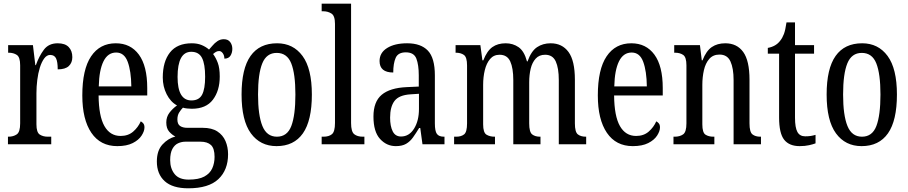

<svg xmlns="http://www.w3.org/2000/svg" viewBox="-20 -780 4911 1038"><path d="M23 0V-41H26Q52 -41 70.5 -53.5Q89 -66 89 -113V-427Q89 -471 71 -483Q53 -495 27 -495H24V-536H158L171 -428H174Q191 -476 217 -511Q243 -546 292 -546Q332 -546 351.5 -525.5Q371 -505 371 -471Q371 -441 352 -423Q333 -405 292 -405Q292 -446 283 -464.5Q274 -483 251 -483Q233 -483 219 -464Q205 -445 195.5 -414.5Q186 -384 181.5 -347.5Q177 -311 177 -276V-108Q177 -64 195 -52.5Q213 -41 238 -41H257V0Z M614 10Q523 10 474 -62Q425 -134 425 -264Q425 -405 472.5 -475.5Q520 -546 606 -546Q686 -546 731 -484.5Q776 -423 776 -304V-264H513Q514 -152 544.5 -98.5Q575 -45 632 -45Q673 -45 700 -68.5Q727 -92 741 -124Q749 -120 755 -112.5Q761 -105 761 -91Q761 -71 745.5 -47Q730 -23 697.5 -6.5Q665 10 614 10ZM690 -313Q689 -395 670.5 -445.5Q652 -496 608 -496Q563 -496 539.5 -448.5Q516 -401 514 -313Z M998 238Q913 238 870.5 199.5Q828 161 828 93Q828 34 858.5 1Q889 -32 928 -42Q910 -51 894.5 -68.5Q879 -86 879 -118Q879 -148 896 -170.5Q913 -193 937 -210Q902 -229 881 -270.5Q860 -312 860 -361Q860 -447 899 -496.5Q938 -546 1017 -546Q1047 -546 1070 -536.5Q1093 -527 1110 -512Q1118 -520 1129 -533.5Q1140 -547 1155.5 -557.5Q1171 -568 1190 -568Q1213 -568 1224.5 -552.5Q1236 -537 1236 -516Q1236 -495 1226 -479Q1216 -463 1193 -463Q1193 -480 1184.5 -492Q1176 -504 1165 -504Q1155 -504 1147.5 -499.5Q1140 -495 1132 -488Q1147 -468 1157.5 -440Q1168 -412 1168 -366Q1168 -290 1131 -241Q1094 -192 1017 -192Q1007 -192 992 -193.5Q977 -195 969 -198Q959 -188 949 -172.5Q939 -157 939 -134Q939 -109 953.5 -99Q968 -89 993 -89H1076Q1125 -89 1155 -69.5Q1185 -50 1199 -17.5Q1213 15 1213 54Q1213 139 1160.5 188.5Q1108 238 998 238ZM1015 -237Q1056 -237 1072.5 -268Q1089 -299 1089 -365Q1089 -434 1072 -467Q1055 -500 1014 -500Q940 -500 940 -364Q940 -237 1015 -237ZM1000 191Q1054 191 1084.5 174.5Q1115 158 1127.5 130Q1140 102 1140 68Q1140 22 1120.5 4Q1101 -14 1064 -14H982Q962 -14 943 -5.5Q924 3 912 25Q900 47 900 86Q900 131 924 161Q948 191 1000 191Z M1475 10Q1387 10 1336.5 -59Q1286 -128 1286 -269Q1286 -409 1334.5 -477.5Q1383 -546 1478 -546Q1565 -546 1615.5 -477.5Q1666 -409 1666 -269Q1666 -128 1617.5 -59Q1569 10 1475 10ZM1477 -41Q1533 -41 1555 -99Q1577 -157 1577 -269Q1577 -381 1554.5 -437.5Q1532 -494 1476 -494Q1421 -494 1398 -437.5Q1375 -381 1375 -269Q1375 -157 1398.5 -99Q1422 -41 1477 -41Z M1719 0V-41H1729Q1758 -41 1774.5 -54.5Q1791 -68 1791 -115V-651Q1791 -695 1771.5 -707Q1752 -719 1729 -719H1719V-760H1878V-115Q1878 -68 1895 -54.5Q1912 -41 1941 -41H1950V0Z M2120 10Q2070 10 2034.5 -29Q1999 -68 1999 -150Q1999 -230 2043.5 -267.5Q2088 -305 2179 -309L2244 -312V-373Q2244 -429 2231 -463Q2218 -497 2174 -497Q2132 -497 2119 -467Q2106 -437 2106 -388Q2032 -388 2032 -450Q2032 -495 2073 -520.5Q2114 -546 2181 -546Q2255 -546 2293 -506.5Q2331 -467 2331 -372V-113Q2331 -71 2342 -56Q2353 -41 2380 -41H2383V0H2264L2252 -88H2246Q2229 -60 2213 -37.5Q2197 -15 2175.5 -2.5Q2154 10 2120 10ZM2148 -42Q2192 -42 2218.5 -84.5Q2245 -127 2245 -191V-273L2199 -270Q2137 -266 2113 -234.5Q2089 -203 2089 -144Q2089 -98 2103 -70Q2117 -42 2148 -42Z M2435 0V-41H2447Q2473 -41 2489 -53.5Q2505 -66 2505 -113V-426Q2505 -471 2488 -483Q2471 -495 2445 -495H2443V-536H2577L2588 -454H2593Q2613 -505 2642 -525.5Q2671 -546 2714 -546Q2753 -546 2783.5 -525Q2814 -504 2829 -448H2832Q2852 -504 2883.5 -525Q2915 -546 2957 -546Q3019 -546 3053.5 -499Q3088 -452 3088 -349V-113Q3088 -66 3104 -53.5Q3120 -41 3147 -41H3149V0H3001V-347Q3001 -412 2984.5 -448Q2968 -484 2927 -484Q2895 -484 2876 -463Q2857 -442 2849 -408.5Q2841 -375 2841 -335V-113Q2841 -66 2857 -53.5Q2873 -41 2899 -41H2902V0H2755V-347Q2755 -412 2738.5 -448Q2722 -484 2681 -484Q2649 -484 2629.5 -461Q2610 -438 2601 -401Q2592 -364 2592 -321V-108Q2592 -63 2610 -52Q2628 -41 2654 -41H2656V0Z M3401 10Q3310 10 3261 -62Q3212 -134 3212 -264Q3212 -405 3259.5 -475.5Q3307 -546 3393 -546Q3473 -546 3518 -484.5Q3563 -423 3563 -304V-264H3300Q3301 -152 3331.5 -98.5Q3362 -45 3419 -45Q3460 -45 3487 -68.5Q3514 -92 3528 -124Q3536 -120 3542 -112.5Q3548 -105 3548 -91Q3548 -71 3532.5 -47Q3517 -23 3484.5 -6.5Q3452 10 3401 10ZM3477 -313Q3476 -395 3457.5 -445.5Q3439 -496 3395 -496Q3350 -496 3326.5 -448.5Q3303 -401 3301 -313Z M3621 0V-41H3628Q3655 -41 3673 -53.5Q3691 -66 3691 -113V-427Q3691 -471 3673.5 -483Q3656 -495 3630 -495H3625V-536H3764L3774 -454H3778Q3798 -505 3828 -525.5Q3858 -546 3901 -546Q3964 -546 3998 -499Q4032 -452 4032 -349V-113Q4032 -66 4048 -53.5Q4064 -41 4090 -41H4094V0H3946V-347Q3946 -411 3929 -448Q3912 -485 3870 -485Q3835 -485 3814.5 -461.5Q3794 -438 3785.5 -400.5Q3777 -363 3777 -321V-108Q3777 -63 3794 -52Q3811 -41 3837 -41H3842V0Z M4303 10Q4247 10 4219.5 -24.5Q4192 -59 4192 -145V-490H4131V-521Q4175 -529 4198 -560Q4210 -575 4218 -596Q4226 -617 4232 -659H4278V-536H4381V-490H4278V-144Q4278 -90 4291 -66.5Q4304 -43 4333 -43Q4350 -43 4363 -45Q4376 -47 4389 -51V-5Q4376 0 4354 5Q4332 10 4303 10Z M4638 10Q4550 10 4499.5 -59Q4449 -128 4449 -269Q4449 -409 4497.5 -477.5Q4546 -546 4641 -546Q4728 -546 4778.5 -477.5Q4829 -409 4829 -269Q4829 -128 4780.5 -59Q4732 10 4638 10ZM4640 -41Q4696 -41 4718 -99Q4740 -157 4740 -269Q4740 -381 4717.5 -437.5Q4695 -494 4639 -494Q4584 -494 4561 -437.5Q4538 -381 4538 -269Q4538 -157 4561.5 -99Q4585 -41 4640 -41Z"/></svg>

Font: Noto Serif Thai ExtraCondensed
Style: Regular
Weight: 400
Width: 2
Designer: Monotype Design Team
Foundry: Monotype Imaging Inc.
Version: Version 2.002; ttfautohint (v1.8.4.7-5d5b)